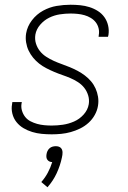

<svg xmlns="http://www.w3.org/2000/svg" viewBox="-20 -558 540 809"><path d="M198 8Q177 8 156 6Q135 4 115.5 -2Q96 -8 79 -18Q62 -28 49.5 -43.5Q37 -59 32 -79.5Q27 -100 31 -120Q31 -122 31.5 -124Q32 -126 32 -128H72Q72 -127 71.5 -125.5Q71 -124 71 -123Q68 -107 72.5 -92Q77 -77 86 -65.5Q95 -54 108.5 -47Q122 -40 136.5 -36Q151 -32 166.5 -30.5Q182 -29 198 -29Q221 -29 245 -32.5Q269 -36 292 -46Q315 -56 332.5 -75.5Q350 -95 354 -119Q357 -138 351.5 -156Q346 -174 335 -188Q324 -202 308.5 -212Q293 -222 276.5 -229Q260 -236 242.5 -242Q225 -248 208.5 -255Q192 -262 175.5 -270.5Q159 -279 145 -290Q131 -301 119.5 -315Q108 -329 100.5 -345Q93 -361 90 -379.5Q87 -398 90 -417Q95 -447 114.5 -472.5Q134 -498 161.5 -513Q189 -528 218.5 -533Q248 -538 277 -538Q298 -538 318 -536Q338 -534 357 -528Q376 -522 392.5 -511.5Q409 -501 420 -485.5Q431 -470 435.5 -450.5Q440 -431 437 -411Q436 -409 436 -407Q436 -405 435 -403H395Q396 -404 396 -405.5Q396 -407 396 -409Q399 -424 395.5 -438.5Q392 -453 383.5 -464Q375 -475 362.5 -482.5Q350 -490 336 -494Q322 -498 307 -499.5Q292 -501 277 -501Q255 -501 232 -497.5Q209 -494 187.5 -483.5Q166 -473 149.5 -454Q133 -435 129 -412Q126 -392 131.5 -374.5Q137 -357 148 -343Q159 -329 174.5 -319Q190 -309 206.5 -301.5Q223 -294 240 -288Q257 -282 274 -275Q291 -268 307 -259.5Q323 -251 337.5 -240Q352 -229 363.5 -215.5Q375 -202 382.5 -185.5Q390 -169 393 -150.5Q396 -132 393 -113Q390 -93 379.5 -74Q369 -55 353 -40.5Q337 -26 317.5 -16.5Q298 -7 278 -1.5Q258 4 238 6Q218 8 198 8ZM180 231 154 209Q170 191 181.5 169.5Q193 148 200 125Q194 125 188.5 122.5Q183 120 179.5 115Q176 110 175.5 104Q175 98 176 92Q177 85 180 78.5Q183 72 188.5 67Q194 62 201 60Q208 58 215 58Q222 58 228 60Q234 62 238 67Q242 72 243 78.5Q244 85 243 92V94L241 105Q234 139 219 171.5Q204 204 180 231Z"/></svg>

Font: Iosevka Curly XLtObl
Style: Regular
Weight: 200
Italic angle: -9°
Monospace: yes
Designer: Belleve Invis
Foundry: Belleve Invis
Version: Version 11.1.0; ttfautohint (v1.8.3)